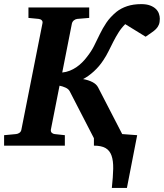

<svg xmlns="http://www.w3.org/2000/svg" viewBox="-37 -707 796 932"><path d="M738.8 -616.2Q738.8 -598.6 734.1 -587.2Q729.5 -575.7 720.7 -566.7Q711.9 -557.6 699.2 -549.1Q686.5 -540.5 669.9 -528.8L570.8 -589.8Q552.2 -571.3 538.6 -549.6Q524.9 -527.8 513.2 -504.9L490.2 -459Q479 -436 464.8 -415Q445.3 -384.8 418.5 -360.4Q391.6 -335.9 366.2 -323.2Q392.6 -318.4 411.6 -308.6Q430.7 -298.8 439 -283.2L556.2 -56.2L628.9 -50.8L579.1 205.1H505.9Q511.7 150.9 512.5 112.1Q513.2 73.2 504.4 48.3Q495.6 23.4 475.3 11.7Q455.1 0 418.9 0V-36.1L300.8 -265.1Q294.9 -275.4 281 -281.7Q267.1 -288.1 252 -291L210 -78.1Q208.5 -68.4 214.1 -62.7Q219.7 -57.1 228 -56.2L277.8 -50.8V0H-17.1V-50.8L41 -56.2Q50.3 -57.1 57.9 -62.7Q65.4 -68.4 66.9 -78.1L168.9 -592.8Q171.4 -602.5 165.8 -608.4Q160.2 -614.3 150.9 -615.2L101.1 -620.1V-670.9H396V-620.1L337.9 -615.2Q329.6 -614.3 322 -608.4Q314.5 -602.5 312 -592.8L265.1 -355Q284.7 -356.9 301.8 -363.8Q318.8 -370.6 333.5 -380.6Q348.1 -390.6 360.8 -403.1Q373.5 -415.5 383.8 -429.2Q406.2 -457 420.2 -485.4Q434.1 -513.7 447.8 -541.7Q461.4 -569.8 479.5 -596.9Q497.6 -624 528.8 -649.9Q550.3 -667 580.1 -677Q609.9 -687 648.9 -687Q674.3 -687 691.7 -680.4Q709 -673.8 719.5 -663.6Q730 -653.3 734.4 -640.6Q738.8 -627.9 738.8 -616.2Z"/></svg>

Font: Charis SIL
Style: Bold Italic
Weight: 700
Italic angle: -11°
Foundry: SIL International
Version: Version 4.112